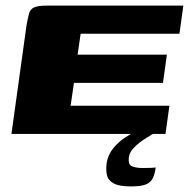

<svg xmlns="http://www.w3.org/2000/svg" viewBox="-20 -480 677 688"><path d="M21 0 75 -389Q80 -416 84 -431.5Q88 -447 102.5 -453.5Q117 -460 150 -460H637L623 -359H269L258 -284H578L564 -183H245L233 -101H587L573 0ZM449 188Q408 188 388 177.5Q368 167 363.5 148.5Q359 130 362 105Q367 74 386 51Q405 28 428 13Q451 -2 468 -10H549Q540 -7 523.5 2.5Q507 12 489 24.5Q471 37 457.5 52Q444 67 442 82Q438 110 453 116Q468 122 491 122Q514 122 523 121.5Q532 121 534 120.5Q536 120 538 120Q535 143 527.5 158.5Q520 174 502.5 181Q485 188 449 188Z"/></svg>

Font: Genos ExtraBold
Style: Italic
Weight: 800
Italic angle: -8°
Version: Version 1.010